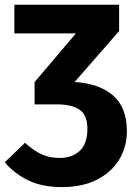

<svg xmlns="http://www.w3.org/2000/svg" viewBox="-32 -551 562 793"><path d="M223.5 221.7Q142.2 221.7 85 194Q27.8 166.4 -12.5 119.3L71.4 38.8Q106.4 70.9 139.3 86.1Q172.2 101.3 214 101.3Q265.9 101.3 297.4 71.9Q329 42.5 329 -19Q329 -74.6 297.4 -97.3Q265.9 -119.9 203.5 -119.9H110.8L244.9 -212.8H266.4Q373.2 -208.5 432.7 -158.6Q492.1 -108.7 492.1 -9.5Q492.1 56.5 459.9 108.8Q427.7 161.1 368 191.4Q308.3 221.7 223.5 221.7ZM110.8 -119.9V-211.8L281.5 -413H27.3V-531.4H460V-422.8L227.5 -156.5Z"/></svg>

Font: Fira Sans Variable
Style: Regular
Weight: 400
Designer: Carrois Corporate & Edenspiekermann AG
Foundry: Carrois Corporate GbR & Edenspiekermann AG
Version: Version 4.202